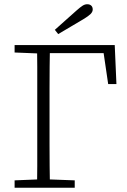

<svg xmlns="http://www.w3.org/2000/svg" viewBox="-20 -887 600 907"><path d="M155 0Q156 -51 156 -102Q156 -153 156 -204.5Q156 -256 156 -307V-367Q156 -418 156 -469.5Q156 -521 156 -572Q156 -623 155 -674H216Q215 -623 214.5 -572Q214 -521 214 -470Q214 -419 214 -367V-307Q214 -256 214 -204.5Q214 -153 214.5 -102Q215 -51 216 0ZM185 -636V-674H522L530 -490H491L465 -667L494 -636ZM49 0V-35L173 -40H198L333 -35V0ZM49 -639V-674H181V-634H173ZM239 -746Q265 -769 290.5 -792Q316 -815 341 -837Q359 -853 370 -860Q381 -867 392 -867Q404 -867 411 -860.5Q418 -854 418 -842Q418 -831 408 -821Q398 -811 375 -797Q345 -780 315 -761.5Q285 -743 255 -726Z"/></svg>

Font: Source Serif 4 Light
Style: Regular
Weight: 300
Designer: Frank Grießhammer
Foundry: Adobe Systems Incorporated
Version: Version 4.004;hotconv 1.0.116;makeotfexe 2.5.65601